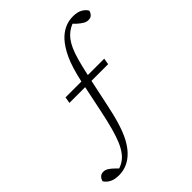

<svg xmlns="http://www.w3.org/2000/svg" viewBox="-230 -787 1010 1010"><g transform="rotate(-45 274.5 -282.5)"><path d="M66 99Q32 99 11.5 87.5Q-9 76 -18 60Q-15 46 -5.5 36.5Q4 27 20 27Q34 27 47.5 35.5Q61 44 76 59L91 74Q133 60 158 25Q174 3 186 -25.5Q198 -54 210.5 -98.5Q223 -143 237 -211L267 -355H150L156 -390H274Q294 -480 317 -529.5Q340 -579 368 -610Q418 -664 484 -664Q518 -664 538.5 -652Q559 -640 567 -624Q564 -611 555 -601.5Q546 -592 529 -592Q515 -592 501.5 -600Q488 -608 472 -622L456 -638Q418 -623 392 -590Q377 -570 366 -545Q355 -520 344.5 -483Q334 -446 322 -390H444L438 -355H314L285 -218Q270 -144 254.5 -94Q239 -44 221.5 -11Q204 22 182 46Q132 99 66 99Z"/></g></svg>

Font: Source Serif 4 SmText Light
Style: Italic
Weight: 300
Italic angle: -12°
Designer: Frank Grießhammer
Foundry: Adobe
Version: Version 4.005;hotconv 1.1.0;makeotfexe 2.6.0